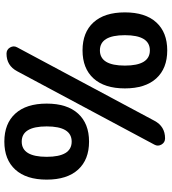

<svg xmlns="http://www.w3.org/2000/svg" viewBox="27 -807 790 884"><g transform="rotate(-90 422.0 -365.0)"><path d="M617 -730Q636 -730 645.5 -713.5Q655 -697 646 -681L308 -49Q282 0 227 0Q208 0 198.5 -16.5Q189 -33 198 -49L536 -681Q562 -730 617 -730ZM562 -185Q562 -70 632 -70Q702 -70 702 -185Q702 -300 632 -300Q562 -300 562 -185ZM503 -329.5Q549 -380 632 -380Q715 -380 761 -329.5Q807 -279 807 -185Q807 -91 761 -40.5Q715 10 632 10Q549 10 503 -40.5Q457 -91 457 -185Q457 -279 503 -329.5ZM282 -545Q282 -660 212 -660Q142 -660 142 -545Q142 -430 212 -430Q282 -430 282 -545ZM341 -400.5Q295 -350 212 -350Q129 -350 83 -400.5Q37 -451 37 -545Q37 -639 83 -689.5Q129 -740 212 -740Q295 -740 341 -689.5Q387 -639 387 -545Q387 -451 341 -400.5Z"/></g></svg>

Font: Rounded Mplus 1c Medium
Style: Regular
Weight: 500
Version: Version 1.059.20150529